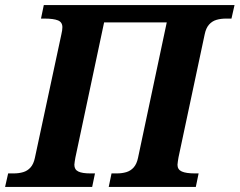

<svg xmlns="http://www.w3.org/2000/svg" viewBox="-52 -734 941 754"><path d="M-32 0 -20 -53H2Q22 -53 39 -58Q56 -63 68 -76.5Q80 -90 85 -114L189 -599Q191 -607 192 -614.5Q193 -622 193 -627Q193 -647 175.5 -654Q158 -661 123 -661H109L120 -714H869L857 -661H835Q815 -661 798 -656Q781 -651 769 -637.5Q757 -624 752 -600L649 -116Q648 -109 646.5 -100.5Q645 -92 645 -87Q645 -68 662 -60.5Q679 -53 713 -53H728L717 0H375L386 -53H407Q427 -53 444 -58Q461 -63 473 -76.5Q485 -90 490 -114L609 -675L633 -646H327L363 -675L244 -115Q243 -108 241.5 -100Q240 -92 240 -87Q240 -68 255.5 -60.5Q271 -53 302 -53H321L310 0Z"/></svg>

Font: Noto Serif
Style: Italic
Weight: 400
Italic angle: -12°
Designer: Monotype Design Team
Foundry: Monotype Imaging Inc.
Version: Version 2.013